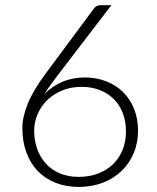

<svg xmlns="http://www.w3.org/2000/svg" viewBox="-20 -728 620 756"><path d="M289.5 -31.5Q332.5 -31.5 367 -45Q401.5 -58.5 425.8 -82.2Q450 -106 463 -138.8Q476 -171.5 476 -210Q476 -250.5 463.2 -283.2Q450.5 -316 427.2 -338.8Q404 -361.5 372 -373.8Q340 -386 301 -386Q257 -386 222.2 -370.8Q187.5 -355.5 163.5 -331.2Q139.5 -307 127 -276Q114.5 -245 114.5 -213.5Q114.5 -174 126.8 -140.5Q139 -107 161.5 -82.8Q184 -58.5 216.5 -45Q249 -31.5 289.5 -31.5ZM207.5 -432Q192 -411.5 179 -393.5Q166 -375.5 155.5 -358Q185 -388.5 225.5 -405.8Q266 -423 314 -423Q359.5 -423 398 -408Q436.5 -393 464.2 -365.8Q492 -338.5 507.8 -299.8Q523.5 -261 523.5 -213Q523.5 -165 506.2 -124.5Q489 -84 458.2 -54.5Q427.5 -25 384.5 -8.5Q341.5 8 290 8Q240.5 8 199.5 -8Q158.5 -24 129.2 -54Q100 -84 84 -127.2Q68 -170.5 68 -225Q68 -266.5 89 -318.8Q110 -371 158 -436L351 -696Q359.5 -707.5 376.5 -707.5H418.5Z"/></svg>

Font: LatoLatin Light
Style: Regular
Weight: 300
Designer: Lukasz Dziedzic with Adam Twardoch and Botio Nikoltchev
Foundry: tyPoland Lukasz Dziedzic
Version: Version 2.015; 2015-08-06; http://www.latofonts.com/